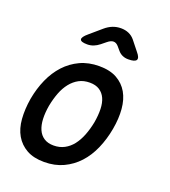

<svg xmlns="http://www.w3.org/2000/svg" viewBox="-143 -889 887 1004"><g transform="rotate(20 300.0 -387.5)"><path d="M218 10Q159 10 120 -12Q81 -34 59 -72Q37 -110 33 -162.5Q29 -215 39 -276Q50 -337 73 -388.5Q96 -440 131 -478Q166 -516 213 -538Q260 -560 319 -560Q379 -560 418 -538Q457 -516 478.5 -478.5Q500 -441 504.5 -389Q509 -337 498 -276Q487 -215 464 -162.5Q441 -110 406 -72Q371 -34 324 -12Q277 10 218 10ZM235 -88Q268 -88 294.5 -102Q321 -116 340.5 -141Q360 -166 373.5 -200.5Q387 -235 395 -276Q402 -317 401 -351Q400 -385 389 -409.5Q378 -434 356.5 -448Q335 -462 302 -462Q268 -462 242 -448Q216 -434 196 -409Q176 -384 163 -350Q150 -316 142 -275Q135 -234 136.5 -200Q138 -166 149 -141Q160 -116 181.5 -102Q203 -88 235 -88ZM220 -645Q184 -645 180.5 -658Q177 -671 207 -696L271 -751Q291 -768 312.5 -776.5Q334 -785 358 -785Q382 -785 401.5 -776.5Q421 -768 435 -751L478 -697Q500 -671 492.5 -658Q485 -645 448 -645Q430 -645 415.5 -651.5Q401 -658 390 -671L373 -691Q360 -706 345 -706Q330 -706 312 -691L286 -670Q271 -658 254.5 -651.5Q238 -645 220 -645Z"/></g></svg>

Font: Maple Mono Medium
Style: Italic
Weight: 500
Italic angle: -10°
Monospace: yes
Designer: subframe7536
Version: Version 7.000